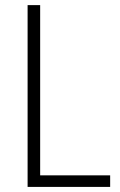

<svg xmlns="http://www.w3.org/2000/svg" viewBox="-20 -734 473 754"><path d="M88.4 0V-713.9H137.7V-45.4H412.6V0Z"/></svg>

Font: Open Sans SemiCondensed Light
Style: Regular
Weight: 300
Width: 4
Designer: Monotype Design Team
Foundry: Monotype Imaging Inc.
Version: Version 3.000